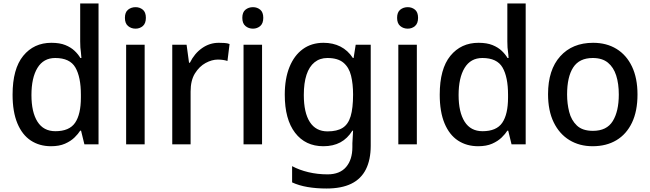

<svg xmlns="http://www.w3.org/2000/svg" viewBox="-20 -826 3721 1099"><path d="M272 11Q206 11 156.5 -21.5Q107 -54 79.5 -120Q52 -186 52 -284Q52 -432 113 -506.5Q174 -581 274 -581Q322 -581 354 -568Q386 -555 407 -535Q428 -515 440 -494H446Q445 -515 443 -528Q441 -541 440 -554.5Q439 -568 439 -589V-806H544V0H463L444 -78H439Q428 -60 406.5 -39Q385 -18 352 -3.5Q319 11 272 11ZM297 -75Q377 -75 410 -123.5Q443 -172 443 -268V-284Q443 -385 411.5 -439.5Q380 -494 296 -494Q229 -494 194.5 -437.5Q160 -381 160 -282Q160 -184 194.5 -129.5Q229 -75 297 -75Z M702 0V-570H808V0ZM756 -662Q731 -662 713 -677Q695 -692 695 -724Q695 -756 713 -770.5Q731 -785 756 -785Q780 -785 797.5 -770.5Q815 -756 815 -724Q815 -692 797.5 -677Q780 -662 756 -662Z M966 0V-570H1048L1062 -467H1067Q1093 -520 1136.5 -550.5Q1180 -581 1232 -581Q1247 -581 1264.5 -580Q1282 -579 1294 -574L1282 -477Q1271 -481 1256 -483Q1241 -485 1227 -485Q1193 -485 1157 -465.5Q1121 -446 1096 -406Q1071 -366 1071 -302V0Z M1374 0V-570H1480V0ZM1428 -662Q1403 -662 1385 -677Q1367 -692 1367 -724Q1367 -756 1385 -770.5Q1403 -785 1428 -785Q1452 -785 1469.5 -770.5Q1487 -756 1487 -724Q1487 -692 1469.5 -677Q1452 -662 1428 -662Z M1849 253Q1790 253 1740.5 244.5Q1691 236 1652 218V125Q1693 147 1745 159.5Q1797 172 1855 172Q1925 172 1961 130Q1997 88 1997 16V-6L2001 -78H1997Q1969 -33 1928 -11Q1887 11 1831 11Q1728 11 1669 -66Q1610 -143 1610 -284Q1610 -376 1637 -442.5Q1664 -509 1713.5 -545Q1763 -581 1832 -581Q1886 -581 1928.5 -559.5Q1971 -538 2000 -494H2004L2016 -570H2102V8Q2102 88 2074.5 143Q2047 198 1991 225.5Q1935 253 1849 253ZM1855 -74Q1909 -74 1941 -94Q1973 -114 1987 -160.5Q2001 -207 2001 -285Q2001 -345 1989.5 -392.5Q1978 -440 1946 -467Q1914 -494 1854 -494Q1811 -494 1780.5 -469.5Q1750 -445 1734.5 -398Q1719 -351 1719 -282Q1719 -181 1753.5 -127.5Q1788 -74 1855 -74Z M2260 0V-570H2366V0ZM2314 -662Q2289 -662 2271 -677Q2253 -692 2253 -724Q2253 -756 2271 -770.5Q2289 -785 2314 -785Q2338 -785 2355.5 -770.5Q2373 -756 2373 -724Q2373 -692 2355.5 -677Q2338 -662 2314 -662Z M2717 11Q2651 11 2601.5 -21.5Q2552 -54 2524.5 -120Q2497 -186 2497 -284Q2497 -432 2558 -506.5Q2619 -581 2719 -581Q2767 -581 2799 -568Q2831 -555 2852 -535Q2873 -515 2885 -494H2891Q2890 -515 2888 -528Q2886 -541 2885 -554.5Q2884 -568 2884 -589V-806H2989V0H2908L2889 -78H2884Q2873 -60 2851.5 -39Q2830 -18 2797 -3.5Q2764 11 2717 11ZM2742 -75Q2822 -75 2855 -123.5Q2888 -172 2888 -268V-284Q2888 -385 2856.5 -439.5Q2825 -494 2741 -494Q2674 -494 2639.5 -437.5Q2605 -381 2605 -282Q2605 -184 2639.5 -129.5Q2674 -75 2742 -75Z M3372 11Q3297 11 3239.5 -24Q3182 -59 3149.5 -125.5Q3117 -192 3117 -287Q3117 -426 3186.5 -503.5Q3256 -581 3375 -581Q3452 -581 3509 -546Q3566 -511 3597.5 -445Q3629 -379 3629 -285Q3629 -190 3597.5 -124Q3566 -58 3508.5 -23.5Q3451 11 3372 11ZM3374 -77Q3453 -77 3487.5 -133Q3522 -189 3522 -285Q3522 -347 3507 -394Q3492 -441 3459.5 -467.5Q3427 -494 3373 -494Q3296 -494 3261 -440Q3226 -386 3226 -285Q3226 -233 3238 -185.5Q3250 -138 3282 -107.5Q3314 -77 3374 -77Z"/></svg>

Font: Menbere
Style: Regular
Weight: 400
Designer: Aleme Tadesse
Foundry: Sorkin Type Co
Version: Version 1.000